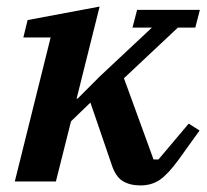

<svg xmlns="http://www.w3.org/2000/svg" viewBox="-20 -552 631 584"><path d="M407 12Q375 12 353 -1.5Q331 -15 319 -53L255 -240L196 -183L150 0H25L134 -438H51L64 -491L283 -532L213 -252H216L284 -320L442 -468H383L397 -522H588L574 -468H521L357 -314L447 -67H462L554 -176L587 -155L523 -66Q491 -22 466 -5Q441 12 407 12Z"/></svg>

Font: IBM Plex Serif SmBld
Style: Italic
Weight: 600
Italic angle: -14°
Designer: Mike Abbink, Paul van der Laan, Pieter van Rosmalen
Foundry: Bold Monday
Version: Version 3.001